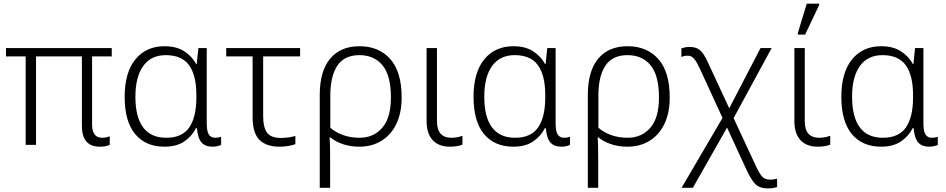

<svg xmlns="http://www.w3.org/2000/svg" viewBox="-20 -796 5198 1055"><path d="M528 10Q430 10 430 -105V-486H178V0H121V-486H13V-532H594V-486H486V-112Q486 -39 541 -39Q555 -39 565.5 -41.5Q576 -44 583 -47V0Q575 4 561 7Q547 10 528 10Z M884 10Q780 10 722.5 -59.5Q665 -129 665 -264Q665 -398 724 -470Q783 -542 884 -542Q949 -542 992 -514.5Q1035 -487 1058 -444H1061L1070 -532H1116V-119Q1116 -73 1128 -56Q1140 -39 1162 -39Q1179 -39 1195 -44V0Q1188 4 1175 7Q1162 10 1148 10Q1108 10 1087.5 -13Q1067 -36 1062 -92H1057Q1036 -49 993.5 -19.5Q951 10 884 10ZM893 -39Q981 -39 1020 -96Q1059 -153 1059 -260V-274Q1059 -382 1019 -437.5Q979 -493 891 -493Q810 -493 767 -433.5Q724 -374 724 -264Q724 -153 766.5 -96Q809 -39 893 -39Z M1515 10Q1443 10 1405.5 -27.5Q1368 -65 1368 -152V-486H1223V-532H1629V-486H1426V-159Q1426 -96 1447.5 -67Q1469 -38 1523 -38Q1543 -38 1565 -41Q1587 -44 1603 -49V-4Q1589 2 1565 6Q1541 10 1515 10Z M1737 236V-275Q1737 -405 1794 -473.5Q1851 -542 1955 -542Q2062 -542 2124.5 -471.5Q2187 -401 2187 -260Q2187 -176 2158 -115.5Q2129 -55 2076.5 -22.5Q2024 10 1954 10Q1905 10 1864 -4Q1823 -18 1795 -41H1791Q1793 -16 1793.5 14Q1794 44 1794 80V236ZM1955 -39Q2033 -39 2080.5 -94Q2128 -149 2128 -260Q2128 -381 2082 -437Q2036 -493 1955 -493Q1872 -493 1833.5 -435Q1795 -377 1795 -270V-94Q1825 -68 1866 -53.5Q1907 -39 1955 -39Z M2452 10Q2391 10 2357.5 -26Q2324 -62 2324 -130V-532H2381V-131Q2381 -83 2401.5 -61Q2422 -39 2458 -39Q2493 -39 2521 -50V-1Q2508 4 2491 7Q2474 10 2452 10Z M2801 10Q2697 10 2639.5 -59.5Q2582 -129 2582 -264Q2582 -398 2641 -470Q2700 -542 2801 -542Q2866 -542 2909 -514.5Q2952 -487 2975 -444H2978L2987 -532H3033V-119Q3033 -73 3045 -56Q3057 -39 3079 -39Q3096 -39 3112 -44V0Q3105 4 3092 7Q3079 10 3065 10Q3025 10 3004.5 -13Q2984 -36 2979 -92H2974Q2953 -49 2910.5 -19.5Q2868 10 2801 10ZM2810 -39Q2898 -39 2937 -96Q2976 -153 2976 -260V-274Q2976 -382 2936 -437.5Q2896 -493 2808 -493Q2727 -493 2684 -433.5Q2641 -374 2641 -264Q2641 -153 2683.5 -96Q2726 -39 2810 -39Z M3210 236V-275Q3210 -405 3267 -473.5Q3324 -542 3428 -542Q3535 -542 3597.5 -471.5Q3660 -401 3660 -260Q3660 -176 3631 -115.5Q3602 -55 3549.5 -22.5Q3497 10 3427 10Q3378 10 3337 -4Q3296 -18 3268 -41H3264Q3266 -16 3266.5 14Q3267 44 3267 80V236ZM3428 -39Q3506 -39 3553.5 -94Q3601 -149 3601 -260Q3601 -381 3555 -437Q3509 -493 3428 -493Q3345 -493 3306.5 -435Q3268 -377 3268 -270V-94Q3298 -68 3339 -53.5Q3380 -39 3428 -39Z M3725 236 3950 -148 3825 -420Q3809 -455 3794.5 -472.5Q3780 -490 3759 -490Q3741 -490 3724 -483V-530Q3732 -533 3742.5 -535.5Q3753 -538 3771 -538Q3805 -538 3826 -520.5Q3847 -503 3869 -455L3987 -201L4159 -532H4220L4011 -147L4125 98Q4148 149 4164 170Q4180 191 4211 191Q4223 191 4232.5 189.5Q4242 188 4250 186V232Q4241 235 4229.5 237Q4218 239 4202 239Q4154 240 4130 215Q4106 190 4080 133L3975 -95L3787 236Z M4473 10Q4412 10 4378.5 -26Q4345 -62 4345 -130V-532H4402V-131Q4402 -83 4422.5 -61Q4443 -39 4479 -39Q4514 -39 4542 -50V-1Q4529 4 4512 7Q4495 10 4473 10ZM4364 -606V-615L4413 -776H4481V-768L4404 -606Z M4822 10Q4718 10 4660.5 -59.5Q4603 -129 4603 -264Q4603 -398 4662 -470Q4721 -542 4822 -542Q4887 -542 4930 -514.5Q4973 -487 4996 -444H4999L5008 -532H5054V-119Q5054 -73 5066 -56Q5078 -39 5100 -39Q5117 -39 5133 -44V0Q5126 4 5113 7Q5100 10 5086 10Q5046 10 5025.5 -13Q5005 -36 5000 -92H4995Q4974 -49 4931.5 -19.5Q4889 10 4822 10ZM4831 -39Q4919 -39 4958 -96Q4997 -153 4997 -260V-274Q4997 -382 4957 -437.5Q4917 -493 4829 -493Q4748 -493 4705 -433.5Q4662 -374 4662 -264Q4662 -153 4704.5 -96Q4747 -39 4831 -39Z"/></svg>

Font: Noto Sans Light
Style: Regular
Weight: 300
Designer: Monotype Design Team
Foundry: Monotype Imaging Inc.
Version: Version 2.007